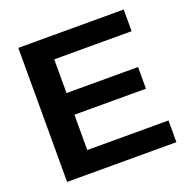

<svg xmlns="http://www.w3.org/2000/svg" viewBox="-123 -807 913 926"><g transform="rotate(-20 333.5 -344.0)"><path d="M66.9 0V-688H607.9V-576.7H210.9V-403.8H578.1V-292.5H210.9V-111.3H627.9V0Z"/></g></svg>

Font: Liberation Sans
Style: Bold
Weight: 700
Designer: Steve Matteson
Foundry: Ascender Corporation
Version: Version 2.1.5